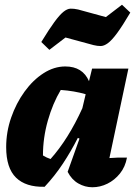

<svg xmlns="http://www.w3.org/2000/svg" viewBox="-20 -781 579 809"><path d="M168 6Q89 8 47.5 -32.5Q6 -73 6 -161Q6 -225 27 -285.5Q48 -346 83.5 -395Q119 -444 163.5 -472.5Q208 -501 255 -501Q328 -501 355 -439L368 -492H521L441 -115Q478 -118 515 -117Q508 -78 485.5 -50Q463 -22 432.5 -7Q402 8 369 8Q338 8 310 -8Q282 -24 265 -57L315 -197L308 -200Q279 -143 245 -91.5Q211 -40 168 6ZM161 -126Q177 -116 193 -111Q268 -195 327 -325L341 -384Q293 -398 236 -402Q202 -345 181.5 -272.5Q161 -200 161 -126ZM188 -571 154 -604Q187 -658 209 -688Q231 -718 247 -731Q263 -744 277 -744.5Q291 -745 309 -741L426 -709L494 -761L529 -728Q496 -672 473.5 -641.5Q451 -611 434.5 -599Q418 -587 404 -587Q390 -587 374 -591L256 -623Z"/></svg>

Font: Piazzolla ExtraBold
Style: Italic
Weight: 800
Italic angle: -11.3°
Designer: Juan Pablo del Peral
Foundry: Huerta Tipografica
Version: Version 1.330